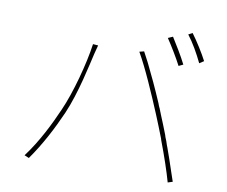

<svg xmlns="http://www.w3.org/2000/svg" viewBox="-83 -897 1166 986"><g transform="rotate(10 500.0 -404.0)"><path d="M927 -661C907 -700 871 -757 844 -793L823 -782C852 -745 881 -694 904 -646L927 -661ZM825 -625C803 -669 770 -722 748 -757L723 -746C748 -709 783 -651 802 -614L825 -625ZM876 -23C871 -38 865 -55 859 -73L856 -82C845 -116 832 -153 818 -192L814 -202C810 -216 805 -229 799 -243L796 -253C782 -288 769 -323 755 -355C754 -358 753 -362 751 -365L747 -376C746 -377 745 -379 745 -381L740 -391C740 -393 739 -394 738 -396L734 -407C704 -477 672 -546 645 -600L641 -608C631 -627 623 -643 615 -657L591 -651C635 -575 690 -448 732 -347C747 -312 762 -272 778 -232L781 -222C810 -146 836 -69 851 -15L876 -23ZM271 -276C320 -388 352 -546 365 -600C370 -620 372 -627 377 -646L350 -648C336 -545 293 -385 250 -289C216 -211 167 -110 103 -25L127 -15C187 -100 233 -190 271 -276Z"/></g></svg>

Font: Glow Sans SC Normal Thin
Style: Regular
Weight: 100
Designer: Ryoko NISHIZUKA (kana, bopomofo & ideographs); Paul D. Hunt (Latin, Greek & Cyrillic); Sandoll Communications, Soo-young
Version: Version 0.93